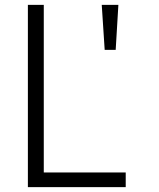

<svg xmlns="http://www.w3.org/2000/svg" viewBox="-20 -765 649 785"><path d="M94 -745H159V-60H494V0H94ZM396 -745H464L453 -561H408Z"/></svg>

Font: Eudoxus Sans Light
Style: Regular
Weight: 300
Designer: Stijn de Vries
Foundry: tokotype
Version: Version 2.005